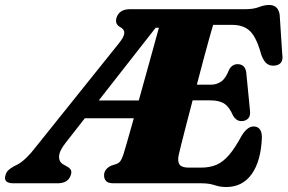

<svg xmlns="http://www.w3.org/2000/svg" viewBox="-69 -737 1156 772"><path d="M742 0H388.5Q365 0 357 -9.5Q349 -19 349.5 -33Q349.5 -46 357.8 -55.8Q366 -65.5 378.5 -71L398.5 -77.5Q409.5 -81.5 415.2 -89.5Q421 -97.5 427 -115.5Q429.5 -122 441 -162.5Q452.5 -203 469 -261.5H272L195.5 -163.5Q169 -130.5 168.5 -107.2Q168 -84 189 -74L201 -67Q211 -62 215.5 -54.2Q220 -46.5 216 -34Q205.5 0 162.5 0H-14.5Q-58 0 -46.5 -34Q-43.5 -45 -35.5 -52.5Q-27.5 -60 -13.5 -68L-0.5 -74.5Q34 -92 78.5 -150.5L410 -564Q430.5 -589.5 430.8 -604.8Q431 -620 413.5 -628.5Q392 -640.5 399.5 -666Q411 -700 453 -700H916.5Q950.5 -700 972 -708.5Q993.5 -717 1013 -717Q1049.5 -717 1055.5 -678L1066 -517Q1072 -478.5 1037.5 -473.5Q1019 -471 1005.8 -479.8Q992.5 -488.5 982 -515.5Q963 -585.5 937 -611.2Q911 -637 864.5 -637H788Q783.5 -623 773.5 -586.8Q763.5 -550.5 750 -500.8Q736.5 -451 722.5 -396.5H779.5Q802 -396.5 820.5 -409.2Q839 -422 852.5 -457.5Q865 -479 886 -479Q916 -479 921 -447L936 -294Q939 -271.5 929.2 -261Q919.5 -250.5 902.5 -250Q890 -250 881.5 -256.5Q873 -263 867.5 -273Q853.5 -306.5 833.2 -320Q813 -333.5 775.5 -333.5H705.5Q692 -282 680 -235.8Q668 -189.5 659.8 -156.5Q651.5 -123.5 649 -111.5Q644.5 -87 653.2 -75Q662 -63 690 -63H739Q774.5 -63 801 -74.2Q827.5 -85.5 851.5 -113.2Q875.5 -141 902.5 -191Q925.5 -228.5 950 -228.5Q984 -228.5 984 -184.5Q980.5 -89.5 943.2 -37.2Q906 15 840.5 15Q816 15 793.8 7.5Q771.5 0 742 0ZM557 -625.5 328 -333H489Q510 -408.5 532 -488Q554 -567.5 570 -625.5Z"/></svg>

Font: Fraunces 9pt S000 Black
Style: Italic
Weight: 900
Italic angle: -16°
Version: Version 1.000; ttfautohint (v1.8.3)